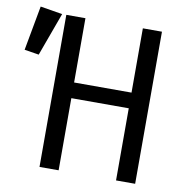

<svg xmlns="http://www.w3.org/2000/svg" viewBox="-155 -801 851 878"><g transform="rotate(10 271.0 -361.5)"><path d="M529.7 0H441V-334.9H174.4V0H85.6V-706.2H174.4V-407.7H441V-706.2H529.7ZM-74.4 -515.9 -36.4 -723.1 66.2 -706.2 -7.2 -505.1Z"/></g></svg>

Font: Fira Code Fixed
Style: Regular
Weight: 400
Monospace: yes
Designer: Carrois Corporate, Edenspiekermann AG, Nikita Prokopov
Foundry: Carrois Corporate, Edenspiekermann AG, Nikita Prokopov
Version: Version 5.002